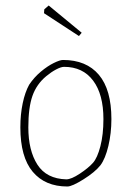

<svg xmlns="http://www.w3.org/2000/svg" viewBox="-20 -668 479 698"><path d="M54 -205Q54 -252 62.5 -292.5Q71 -333 86 -360Q104 -387 128.5 -407.5Q153 -428 175.5 -439Q198 -450 209 -450Q294 -450 339.5 -396Q385 -342 385 -235Q385 -184 374 -137.5Q363 -91 345 -67Q325 -42 283.5 -16Q242 10 225 10Q144 10 99 -43.5Q54 -97 54 -205ZM318 -76Q334 -94 345 -136.5Q356 -179 356 -235Q356 -325 318.5 -375Q281 -425 213 -425Q202 -425 184 -415.5Q166 -406 148 -391Q113 -362 98 -319.5Q83 -277 83 -205Q83 -121 116 -69.5Q149 -18 221 -16Q239 -16 270 -36.5Q301 -57 318 -76ZM140 -620 141 -634 157 -648 277 -549 267 -537Z"/></svg>

Font: Grenze Thin
Style: Regular
Weight: 250
Designer: Renata Polastri
Foundry: Omnibus-Type
Version: Version 1.002; ttfautohint (v1.8)